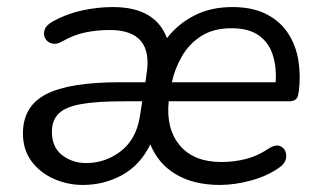

<svg xmlns="http://www.w3.org/2000/svg" viewBox="-20 -515 911 544"><path d="M215 9Q171 9 132 -8.5Q93 -26 69 -58.5Q45 -91 45 -137Q45 -214 110.5 -248Q176 -282 320 -282H392L395 -304Q416 -430 291 -430Q255 -430 221.5 -423Q188 -416 155 -397Q139 -388 126 -392Q113 -396 107.5 -407.5Q102 -419 107 -432Q112 -445 131 -455Q169 -476 213 -485.5Q257 -495 300 -495Q420 -495 453 -407Q485 -448 531.5 -471.5Q578 -495 638 -495Q696 -495 735.5 -474.5Q775 -454 797 -419.5Q819 -385 825.5 -343Q832 -301 827 -259L825 -248Q823 -228 799 -228H458Q450 -150 489.5 -103Q529 -56 607 -56Q643 -56 676.5 -64.5Q710 -73 741 -94Q763 -108 777 -99.5Q791 -91 791 -72.5Q791 -54 771 -40Q737 -16 691 -3.5Q645 9 603 9Q529 9 478.5 -21Q428 -51 406 -106Q377 -47 326 -19Q275 9 215 9ZM636 -435Q585 -435 550.5 -413Q516 -391 495.5 -355.5Q475 -320 467 -282H761Q764 -324 753 -359Q742 -394 713.5 -414.5Q685 -435 636 -435ZM224 -53Q278 -53 321.5 -86Q365 -119 376 -183L383 -228H331Q254 -228 209.5 -220Q165 -212 146 -193Q127 -174 127 -142Q127 -98 156 -75.5Q185 -53 224 -53Z"/></svg>

Font: Nunito
Style: Italic
Weight: 400
Italic angle: -9°
Designer: Vernon Adams
Foundry: Vernon Adams
Version: Version 3.601; ttfautohint (v1.8.2.53-6de2)